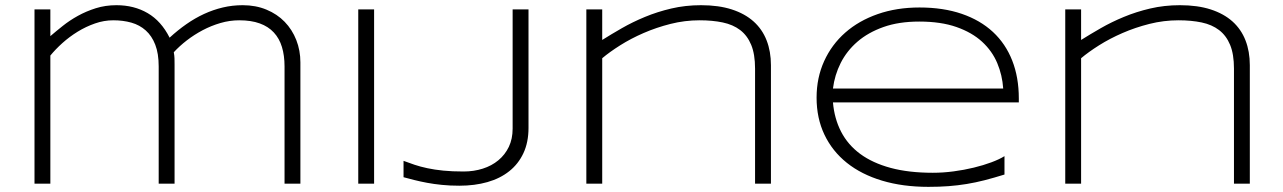

<svg xmlns="http://www.w3.org/2000/svg" viewBox="-20 -707 4940 739"><path d="M173.8 -670.9V-567.9Q195.3 -586.4 221.7 -607.4Q248 -628.4 279.8 -646Q311.5 -663.6 348.6 -675.3Q385.7 -687 428.2 -687Q496.1 -687 548.3 -656.5Q600.6 -626 632.8 -562Q664.1 -590.8 697.3 -614Q730.5 -637.2 765.4 -653.3Q800.3 -669.4 837.4 -678.2Q874.5 -687 914.1 -687Q964.4 -687 1005.6 -669.9Q1046.9 -652.8 1075.7 -623Q1104.5 -593.3 1120.4 -553Q1136.2 -512.7 1136.2 -466.8V0H1075.2V-451.2Q1075.2 -493.2 1065.2 -526.1Q1055.2 -559.1 1033.9 -582Q1012.7 -605 979.7 -616.9Q946.8 -628.9 900.9 -628.9Q864.3 -628.9 828.4 -618.4Q792.5 -607.9 759.8 -590.6Q727.1 -573.2 698.7 -551.3Q670.4 -529.3 648.9 -505.9Q651.4 -492.2 651.6 -482.4Q651.9 -472.7 651.9 -459V0H590.8V-451.2Q590.8 -501 577.6 -534.9Q564.5 -568.8 541 -589.8Q517.6 -610.8 485.6 -619.9Q453.6 -628.9 416 -628.9Q380.4 -628.9 345.5 -616.7Q310.5 -604.5 278.8 -585Q247.1 -565.4 220.2 -541.3Q193.4 -517.1 173.8 -493.2V0H112.8V-670.9Z M1358.9 0V-670.9H1419.9V0Z M2014.2 -214.8Q2014.2 -159.2 1994.6 -117.4Q1975.1 -75.7 1939.9 -47.9Q1904.8 -20 1856 -6.1Q1807.1 7.8 1748 7.8Q1711.4 7.8 1680.7 4.6Q1649.9 1.5 1623.8 -3.4Q1597.7 -8.3 1575.4 -13.9Q1553.2 -19.5 1533.2 -24.9V-87.9Q1553.7 -80.1 1575.7 -72.8Q1597.7 -65.4 1625 -59.6Q1652.3 -53.7 1686.3 -50.3Q1720.2 -46.9 1764.2 -46.9Q1803.7 -46.9 1838.1 -57.9Q1872.6 -68.8 1898.2 -90.1Q1923.8 -111.3 1938.5 -141.8Q1953.1 -172.4 1953.1 -211.9V-670.9H2014.2Z M2886.2 0V-442.9Q2886.2 -498.5 2871.3 -534.4Q2856.4 -570.3 2828.9 -591.3Q2801.3 -612.3 2761.7 -620.6Q2722.2 -628.9 2672.9 -628.9Q2615.7 -628.9 2560.8 -615Q2505.9 -601.1 2457 -579.8Q2408.2 -558.6 2367.2 -532.7Q2326.2 -506.8 2297.9 -482.9V0H2236.8V-670.9H2297.9V-553.2Q2332 -574.7 2373.3 -598.4Q2414.6 -622.1 2462.2 -641.8Q2509.8 -661.6 2564 -674.3Q2618.2 -687 2678.2 -687Q2746.1 -687 2796.6 -670.7Q2847.2 -654.3 2880.6 -624.3Q2914.1 -594.2 2930.7 -551.5Q2947.3 -508.8 2947.3 -456.1V0Z M3846.2 -35.2Q3805.2 -22.5 3770 -13.4Q3734.9 -4.4 3700.7 1.2Q3666.5 6.8 3631.1 9.5Q3595.7 12.2 3553.2 12.2Q3454.6 12.2 3375 -11.7Q3295.4 -35.6 3239.5 -80.3Q3183.6 -125 3153.3 -188.5Q3123 -252 3123 -331.1Q3123 -407.7 3152.1 -471.7Q3181.2 -535.6 3233.4 -581.5Q3285.6 -627.4 3358.4 -652.8Q3431.2 -678.2 3519 -678.2Q3610.4 -678.2 3681.6 -653.8Q3752.9 -629.4 3801.8 -584Q3850.6 -538.6 3876 -473.9Q3901.4 -409.2 3901.4 -328.1V-313H3186Q3191.4 -250.5 3217.3 -200.2Q3243.2 -149.9 3290.8 -114.7Q3338.4 -79.6 3408 -60.8Q3477.5 -42 3570.3 -42Q3609.9 -42 3650.4 -47.4Q3690.9 -52.7 3728 -61.8Q3765.1 -70.8 3795.9 -82.3Q3826.7 -93.8 3846.2 -106ZM3841.3 -366.2Q3837.9 -417.5 3818.4 -464.1Q3798.8 -510.7 3760 -546.4Q3721.2 -582 3661.4 -603Q3601.6 -624 3518.1 -624Q3439.5 -624 3380.4 -603Q3321.3 -582 3280.3 -546.6Q3239.3 -511.2 3215.8 -464.6Q3192.4 -418 3186 -366.2Z M4729.5 0V-442.9Q4729.5 -498.5 4714.6 -534.4Q4699.7 -570.3 4672.1 -591.3Q4644.5 -612.3 4605 -620.6Q4565.4 -628.9 4516.1 -628.9Q4459 -628.9 4404.1 -615Q4349.1 -601.1 4300.3 -579.8Q4251.5 -558.6 4210.4 -532.7Q4169.4 -506.8 4141.1 -482.9V0H4080.1V-670.9H4141.1V-553.2Q4175.3 -574.7 4216.6 -598.4Q4257.8 -622.1 4305.4 -641.8Q4353 -661.6 4407.2 -674.3Q4461.4 -687 4521.5 -687Q4589.4 -687 4639.9 -670.7Q4690.4 -654.3 4723.9 -624.3Q4757.3 -594.2 4773.9 -551.5Q4790.5 -508.8 4790.5 -456.1V0Z"/></svg>

Font: Syncopate
Style: Regular
Weight: 300
Width: 7
Designer: Astigmatic (AOETI)
Foundry: Astigmatic (AOETI)
Version: Version 001.000